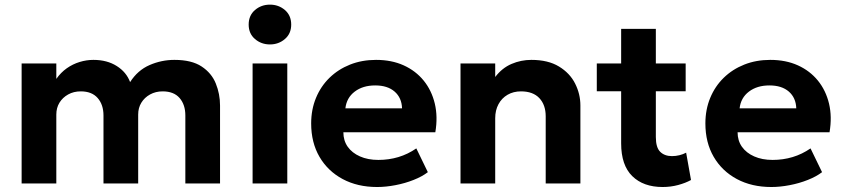

<svg xmlns="http://www.w3.org/2000/svg" viewBox="-20 -772 3546 808"><path d="M71 0V-505H217V-440Q236 -467 261.2 -484.8Q286.5 -502.5 315.2 -511.2Q344 -520 373 -520Q430.5 -520 471.2 -494.2Q512 -468.5 527.5 -426.5Q559.5 -476.5 609.5 -498.2Q659.5 -520 714 -520Q786.5 -520 828.5 -492.2Q870.5 -464.5 888.2 -420.5Q906 -376.5 906 -328V0H760V-286Q760 -331.5 735.8 -359.5Q711.5 -387.5 664.5 -387.5Q635 -387.5 611.5 -374.5Q588 -361.5 574.8 -339.8Q561.5 -318 561.5 -290V0H415.5V-286Q415.5 -331.5 391 -359.5Q366.5 -387.5 320 -387.5Q290 -387.5 266.8 -374.5Q243.5 -361.5 230.2 -339.8Q217 -318 217 -290V0Z M1043 0V-505H1189V0ZM1116 -585Q1079.5 -585 1053 -607.8Q1026.5 -630.5 1026.5 -668.5Q1026.5 -707 1053 -729.8Q1079.5 -752.5 1116 -752.5Q1152.5 -752.5 1179 -729.8Q1205.5 -707 1205.5 -668.5Q1205.5 -630.5 1179 -607.8Q1152.5 -585 1116 -585Z M1567 15Q1484.5 15 1422 -18.5Q1359.5 -52 1324.5 -112Q1289.5 -172 1289.5 -252.5Q1289.5 -311 1309.8 -360Q1330 -409 1366.8 -444.8Q1403.5 -480.5 1453.2 -500.2Q1503 -520 1562.5 -520Q1628 -520 1678.8 -497Q1729.5 -474 1763 -432.8Q1796.5 -391.5 1809.8 -336Q1823 -280.5 1812 -215.5H1425Q1425 -180.5 1443.2 -154.5Q1461.5 -128.5 1494.8 -113.8Q1528 -99 1572.5 -99Q1616.5 -99 1656.5 -111Q1696.5 -123 1732 -147.5L1780.5 -47.5Q1756.5 -29 1720.5 -14.8Q1684.5 -0.5 1644.2 7.2Q1604 15 1567 15ZM1433.5 -316H1672Q1670.5 -360.5 1640.8 -386.5Q1611 -412.5 1559 -412.5Q1507 -412.5 1472.8 -386.5Q1438.5 -360.5 1433.5 -316Z M1918 0V-505H2064V-448Q2093 -486 2132.8 -503Q2172.5 -520 2216 -520Q2286.5 -520 2332.2 -492.2Q2378 -464.5 2400.2 -420.5Q2422.5 -376.5 2422.5 -328V0H2276.5V-282.5Q2276.5 -330.5 2249.8 -359Q2223 -387.5 2172.5 -387.5Q2140.5 -387.5 2116 -373.2Q2091.5 -359 2077.8 -333.5Q2064 -308 2064 -274.5V0Z M2768.5 15Q2687.5 15 2640.8 -30.8Q2594 -76.5 2594 -169V-650.5H2740V-505H2865.5V-388H2740V-195.5Q2740 -151 2758.5 -133Q2777 -115 2808 -115Q2824 -115 2839.2 -118.8Q2854.5 -122.5 2867.5 -129.5L2888 -14.5Q2865.5 -2 2834.2 6.5Q2803 15 2768.5 15ZM2491.5 -388V-505H2608.5V-388Z M3226 15Q3143.5 15 3081 -18.5Q3018.5 -52 2983.5 -112Q2948.5 -172 2948.5 -252.5Q2948.5 -311 2968.8 -360Q2989 -409 3025.8 -444.8Q3062.5 -480.5 3112.2 -500.2Q3162 -520 3221.5 -520Q3287 -520 3337.8 -497Q3388.5 -474 3422 -432.8Q3455.5 -391.5 3468.8 -336Q3482 -280.5 3471 -215.5H3084Q3084 -180.5 3102.2 -154.5Q3120.5 -128.5 3153.8 -113.8Q3187 -99 3231.5 -99Q3275.5 -99 3315.5 -111Q3355.5 -123 3391 -147.5L3439.5 -47.5Q3415.5 -29 3379.5 -14.8Q3343.5 -0.5 3303.2 7.2Q3263 15 3226 15ZM3092.5 -316H3331Q3329.5 -360.5 3299.8 -386.5Q3270 -412.5 3218 -412.5Q3166 -412.5 3131.8 -386.5Q3097.5 -360.5 3092.5 -316Z"/></svg>

Font: Geologica Roman SemiBold
Style: Regular
Weight: 600
Designer: Sindre Bremnes, Frode Helland
Foundry: Monokrom Skriftforlag AS
Version: Version 1.010;gftools[0.9.28]